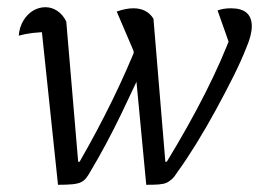

<svg xmlns="http://www.w3.org/2000/svg" viewBox="-20 -508 719 533"><path d="M386 5 346 -416 360 -345 304 -476Q330 -485 350 -485Q388 -485 406 -456L439 -59H443Q504 -159 550 -250Q596 -341 626 -422L625 -363L584 -479Q600 -485 621 -485Q650 -485 664.5 -472.5Q679 -460 679 -435Q679 -411 664 -376Q650 -340 627.5 -295Q605 -250 578.5 -201.5Q552 -153 524.5 -108.5Q497 -64 473 -31Q465 -18 457.5 -11Q450 -4 442 -0.5Q434 3 421 4Q408 5 386 5ZM141 5 92 -460 118 -419Q91 -419 70.5 -416.5Q50 -414 32 -409Q34 -433 45 -451Q56 -469 72 -478.5Q88 -488 106 -488Q124 -488 139.5 -477.5Q155 -467 164 -448L197 -59H201Q251 -146 292 -230Q333 -314 365 -395L390 -352Q376 -318 357 -277Q338 -236 317 -192.5Q296 -149 274 -108Q252 -67 231 -32Q225 -21 219 -13.5Q213 -6 204.5 -2Q196 2 181 3.5Q166 5 141 5Z"/></svg>

Font: Piazzolla 24pt
Style: Italic
Weight: 400
Italic angle: -11.3°
Designer: Juan Pablo del Peral
Foundry: Huerta Tipografica
Version: Version 2.005